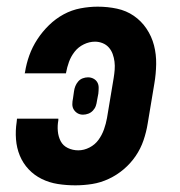

<svg xmlns="http://www.w3.org/2000/svg" viewBox="-20 -548 540 576"><path d="M206 8Q179 8 153.5 4Q128 0 105.5 -11Q83 -22 66 -40Q49 -58 39.5 -81Q30 -104 28 -130Q26 -156 30 -182L31 -192H155V-187Q152 -171 153.5 -154.5Q155 -138 162 -124.5Q169 -111 183.5 -104Q198 -97 215 -97Q232 -97 248.5 -105.5Q265 -114 275.5 -128.5Q286 -143 292 -160Q298 -177 301 -194L321 -314Q323 -326 324 -338.5Q325 -351 323.5 -363Q322 -375 318 -386Q314 -397 306.5 -405.5Q299 -414 288 -418.5Q277 -423 265 -423Q248 -423 231.5 -415Q215 -407 204 -393Q193 -379 187 -362.5Q181 -346 178 -329V-328H54L55 -331Q59 -357 68 -382Q77 -407 92 -430Q107 -453 127 -472.5Q147 -492 171 -505Q195 -518 221.5 -523Q248 -528 273 -528Q303 -528 331 -522Q359 -516 381.5 -500.5Q404 -485 419.5 -462Q435 -439 442 -412Q449 -385 448.5 -355.5Q448 -326 443 -297L423 -177Q419 -152 410.5 -127Q402 -102 387 -80Q372 -58 351.5 -40.5Q331 -23 306.5 -11.5Q282 0 256.5 4Q231 8 206 8ZM229 -204Q220 -204 213 -208Q206 -212 201.5 -219Q197 -226 197 -235Q197 -244 199 -253L202 -274Q203 -282 206 -289.5Q209 -297 214.5 -303.5Q220 -310 228 -313Q236 -316 244 -316Q253 -316 260.5 -312Q268 -308 272 -301Q276 -294 276 -285Q276 -276 275 -267L271 -246Q270 -238 267.5 -230.5Q265 -223 259 -216.5Q253 -210 245 -207Q237 -204 229 -204Z"/></svg>

Font: Iosevka Term Curly XBd Obl
Style: Regular
Weight: 800
Italic angle: -9°
Designer: Belleve Invis
Foundry: Belleve Invis
Version: Version 32.3.0